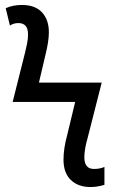

<svg xmlns="http://www.w3.org/2000/svg" viewBox="-20 -744 460 774"><path d="M401 1V-71Q383 -63 360 -63Q320 -62 320 -110Q320 -126 323.5 -146.5Q327 -167 332 -183L390 -411H137L163 -522Q177 -577 177 -614Q177 -664 149.5 -694Q122 -724 68 -724Q32 -724 3 -711L20 -641Q35 -651 54 -651Q93 -651 93 -606Q93 -586 89 -567.5Q85 -549 81 -532L31 -333H283L251 -200Q236 -146 236 -100Q236 -47 265.5 -18.5Q295 10 345 10Q362 10 377 7Q392 4 401 1Z"/></svg>

Font: Noto Sans UI SemiCondensed
Style: Regular
Weight: 400
Width: 4
Designer: Monotype Design Team
Foundry: Monotype Imaging Inc.
Version: 1.001